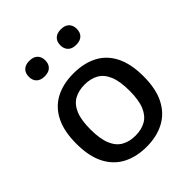

<svg xmlns="http://www.w3.org/2000/svg" viewBox="-214 -900 1041 1041"><g transform="rotate(-45 306.0 -380.0)"><path d="M306 10Q227.5 10 169.5 -20.5Q111.5 -51 79.5 -113.2Q47.5 -175.5 47.5 -271.5Q47.5 -367 79 -429.2Q110.5 -491.5 168.5 -522Q226.5 -552.5 306 -552.5Q385.5 -552.5 443.5 -522.2Q501.5 -492 532.8 -429.8Q564 -367.5 564 -272Q564 -176.5 532 -114Q500 -51.5 441.8 -20.8Q383.5 10 306 10ZM306 -75.5Q352 -75.5 385.5 -94.5Q419 -113.5 437 -156.2Q455 -199 455 -271Q455 -343.5 437 -386.5Q419 -429.5 385.5 -448.2Q352 -467 306 -467Q259.5 -467 226 -448.2Q192.5 -429.5 174.5 -387Q156.5 -344.5 156.5 -272.5Q156.5 -200 174.5 -156.8Q192.5 -113.5 226 -94.5Q259.5 -75.5 306 -75.5ZM427 -651Q396 -651 379.8 -667Q363.5 -683 363.5 -710Q363.5 -738 379.8 -754Q396 -770 427 -770Q457.5 -770 473.8 -754Q490 -738 490 -710.5Q490 -683 473.8 -667Q457.5 -651 427 -651ZM185 -651Q154.5 -651 138.2 -667Q122 -683 122 -710Q122 -738 138.2 -754Q154.5 -770 185 -770Q216 -770 232.2 -754Q248.5 -738 248.5 -710.5Q248.5 -683 232.2 -667Q216 -651 185 -651Z"/></g></svg>

Font: Encode Sans SemiExpanded Medium
Style: Regular
Weight: 500
Width: 6
Designer: Multiple Designers
Foundry: Impallari Type
Version: Version 3.002